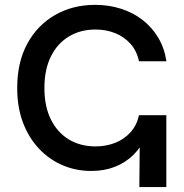

<svg xmlns="http://www.w3.org/2000/svg" viewBox="-20 -759 748 779"><path d="M350.6 -65.4Q288.1 -65.4 233.9 -88.6Q179.7 -111.8 138.2 -155.8Q96.7 -199.7 73.2 -261.7Q49.8 -323.7 49.8 -401.9Q49.8 -506.3 90.8 -581.8Q131.8 -657.2 203.4 -698.2Q274.9 -739.3 366.2 -739.3Q421.9 -739.3 470.7 -723.6Q519.5 -708 557.9 -678.5Q596.2 -648.9 621.6 -606.7Q647 -564.5 655.3 -510.3H543.9Q535.2 -552.2 509.8 -580.8Q484.4 -609.4 447.8 -624.3Q411.1 -639.2 367.2 -639.2Q306.2 -639.2 259.3 -610.8Q212.4 -582.5 186.3 -529.5Q160.2 -476.6 160.2 -401.9Q160.2 -327.1 186.5 -274.2Q212.9 -221.2 259.5 -193.1Q306.2 -165 367.2 -165Q411.1 -165 447.8 -179.7Q484.4 -194.3 509.8 -222.7Q535.2 -251 543.9 -291.5H591.8Q587.9 -243.7 569.8 -202.1Q551.8 -160.6 520.8 -130.1Q489.7 -99.6 446.8 -82.5Q403.8 -65.4 350.6 -65.4ZM545.4 0 547.9 -291.5H654.8V0Z"/></svg>

Font: Inter 20pt Medium
Style: Regular
Weight: 500
Version: Version 4.001;git-66647c0bb